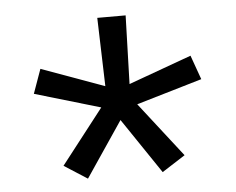

<svg xmlns="http://www.w3.org/2000/svg" viewBox="-41 -629 681 553"><g transform="rotate(-5 300.0 -352.5)"><path d="M192 -123 125 -166 248 -324 58 -380 83 -450 265 -384 259 -582H341L335 -384L517 -450L542 -380L352 -324L475 -166L408 -123L300 -283Z"/></g></svg>

Font: R Plex Mono
Style: Regular
Weight: 400
Monospace: yes
Designer: Belleve Invis
Foundry: Belleve Invis
Version: Version 31.8.0